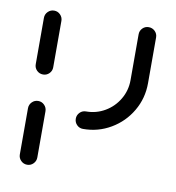

<svg xmlns="http://www.w3.org/2000/svg" viewBox="-65 -430 583 637"><g transform="rotate(10 226.5 -111.0)"><path d="M67.4 148.1Q55.2 148.1 46.5 139.4Q37.8 130.7 37.8 118.5V-37Q37.8 -49.3 46.5 -58Q55.2 -66.7 67.4 -66.7Q79.6 -66.7 88.1 -58Q96.7 -49.3 96.7 -37V118.5Q96.7 130.7 88.1 139.4Q79.6 148.1 67.4 148.1ZM67.4 -155.9Q55.2 -155.9 46.5 -164.4Q37.8 -173 37.8 -185.2V-341.5Q37.8 -353.7 46.5 -362.4Q55.2 -371.1 67.4 -371.1Q79.6 -371.1 88.1 -362.4Q96.7 -353.7 96.7 -341.5V-185.2Q96.7 -173 88.1 -164.4Q79.6 -155.9 67.4 -155.9ZM200 -30.7Q200 -42.6 208.5 -51.3Q217 -60 229.3 -60Q263.7 -60 293 -77.2Q322.2 -94.4 339.4 -123.7Q356.7 -153 356.7 -187.8V-342.2Q356.7 -354.4 365.2 -363Q373.7 -371.5 385.9 -371.5Q398.1 -371.5 406.9 -363Q415.6 -354.4 415.6 -342.2V-187.8Q415.6 -137 390.6 -94.3Q365.6 -51.5 322.8 -26.3Q280 -1.1 229.3 -1.1Q217 -1.1 208.5 -9.8Q200 -18.5 200 -30.7Z"/></g></svg>

Font: 26F Galaxy Hebrew Medium
Style: Regular
Weight: 500
Designer: C₂₉H₂₅N₃O₅
Version: Version 1.000